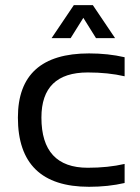

<svg xmlns="http://www.w3.org/2000/svg" viewBox="-20 -718 540 738"><path d="M459 -14.6Q395.5 0 322.3 0Q48.8 0 48.8 -266.1Q48.8 -512.7 322.3 -512.7Q395.5 -512.7 459 -498V-424.8Q395.5 -439.5 317.4 -439.5Q139.2 -439.5 139.2 -266.1Q139.2 -73.2 317.4 -73.2Q395.5 -73.2 459 -87.9ZM263.7 -698.2H336.9L422.4 -571.3H349.1L300.3 -649.4L251.5 -571.3H178.2Z"/></svg>

Font: Sansation
Style: Regular
Weight: 400
Designer: Bernd Montag
Version: Version 1.301